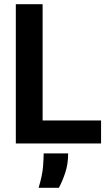

<svg xmlns="http://www.w3.org/2000/svg" viewBox="-20 -680 509 910"><path d="M55 0V-660H182V0ZM84 0V-109H459V0ZM163 210Q181 150 184 109.5Q187 69 187 47H303Q303 98 289 139.5Q275 181 259 210Z"/></svg>

Font: Bricolage Grotesque 72pt SemiBold
Style: Regular
Weight: 600
Version: Version 1.001;gftools[0.9.33.dev8+g029e19f]